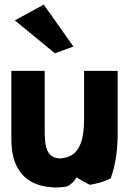

<svg xmlns="http://www.w3.org/2000/svg" viewBox="-20 -789 566 829"><path d="M297 -588 169 -769 44 -701 217 -559ZM368 9C402 3 432 -5 458 -19C478 -75 488 -137 488 -213V-483H343V-274C343 -178 320 -116 254 -107C250 -106 246 -105 242 -105C197 -105 177 -133 174 -191C173 -208 173 -225 173 -243V-483H29V-203C29 -190 29 -176 30 -164C35 -56 93 10 197 19C221 22 246 20 270 16C288 7 301 -7 311 -23C331 -10 349 0 368 9Z"/></svg>

Font: Bluebird
Style: SfBdNrw
Weight: 700
Designer: Jasper
Foundry: Cannot Into Space Fonts
Version: Version 0.98